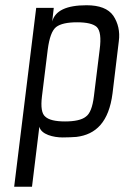

<svg xmlns="http://www.w3.org/2000/svg" viewBox="-20 -514 474 732"><path d="M219 10C239 10 256 9 271 8C346 -1 395 -49 409 -158L433 -357C438 -394 430 -427 412 -454C393 -481 359 -494 310 -494C233 -494 190 -473 179 -432L185 -484H118L34 198H102L130 -31C137 -1 184 10 219 10ZM338 -147C333 -106 323 -80 307 -69C292 -57 265 -51 228 -51C191 -51 166 -57 153 -69C139 -80 135 -106 140 -147L162 -325C168 -370 178 -398 194 -411C210 -423 236 -429 274 -429C311 -429 336 -423 349 -411C362 -398 366 -370 360 -325Z"/></svg>

Font: Gamestation Condensed
Style: Italic
Weight: 400
Width: 3
Designer: Jonas Hecksher
Foundry: Jonas Hecksher, Playtypeª, e-types AS
Version: Version 1.003